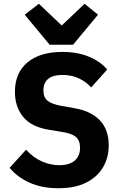

<svg xmlns="http://www.w3.org/2000/svg" viewBox="-20 -985 640 1017"><path d="M289 12Q202 12 136.5 -17.5Q71 -47 31 -96L118 -192Q156 -150 202 -130Q248 -110 294 -110Q347 -110 375.5 -134Q404 -158 404 -203Q404 -240 382.5 -259Q361 -278 310 -286L237 -298Q143 -314 101 -368Q59 -422 59 -498Q59 -599 125.5 -654.5Q192 -710 310 -710Q390 -710 450.5 -685Q511 -660 548 -617L463 -522Q435 -553 396.5 -570.5Q358 -588 311 -588Q210 -588 210 -505Q210 -469 232.5 -451Q255 -433 306 -424L379 -411Q463 -396 509.5 -347Q556 -298 556 -215Q556 -150 525.5 -98.5Q495 -47 436 -17.5Q377 12 289 12ZM243 -748 111 -907 186 -965 307 -850 428 -965 499 -907 367 -748Z"/></svg>

Font: Lilex Nerd Font
Style: Bold
Weight: 700
Designer: Mike Abbink, Paul van der Laan, Pieter van Rosmalen, Mikhael Khrustik
Foundry: Mikhael Khrustik
Version: Version 2.400; ttfautohint (v1.8.4.7-5d5b);Nerd Fonts 3.3.0